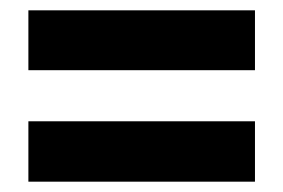

<svg xmlns="http://www.w3.org/2000/svg" viewBox="-20 -538 549 372"><path d="M35 -402V-518H474V-402ZM35 -186V-303H474V-186Z"/></svg>

Font: Noto Sans Tamil Condensed ExtraBold
Style: Regular
Weight: 800
Width: 3
Designer: Jelle Bosma - Monotype Design Team
Foundry: Monotype Imaging Inc.
Version: Version 2.004; ttfautohint (v1.8.4.7-5d5b)